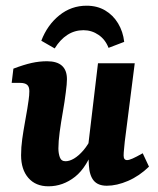

<svg xmlns="http://www.w3.org/2000/svg" viewBox="-20 -645 556 674"><path d="M150 9Q105 9 79.5 -20.5Q54 -50 54 -100Q54 -128 58 -156.5Q62 -185 67 -212.5Q72 -240 76 -264Q78 -277 80.5 -294Q83 -311 83 -325Q83 -341 75 -347.5Q67 -354 51 -354H21L27 -404Q64 -418 91 -424Q118 -430 145 -430Q215 -430 215 -367Q215 -358 214 -347.5Q213 -337 211 -321Q207 -288 200.5 -251.5Q194 -215 189.5 -181.5Q185 -148 185 -124Q185 -107 190 -93Q195 -79 210 -79Q224 -79 240 -88.5Q256 -98 272.5 -117Q289 -136 303 -165L313 -137Q286 -58 243.5 -24.5Q201 9 150 9ZM355 7Q324 7 309 -11Q294 -29 292 -65Q291 -80 291 -98Q291 -116 290 -137L324 -423H453L418 -148Q417 -135 415.5 -122Q414 -109 414 -99Q414 -83 426 -83Q433 -83 445.5 -88.5Q458 -94 481 -107L503 -60Q469 -27 429.5 -10Q390 7 355 7ZM172 -475 125 -502Q146 -557 188 -591Q230 -625 284 -625Q321 -625 349 -608.5Q377 -592 394.5 -563Q412 -534 416 -498L361 -477Q350 -506 326 -522.5Q302 -539 273 -539Q242 -539 216.5 -522.5Q191 -506 172 -475Z"/></svg>

Font: Rasa
Style: Italic
Weight: 400
Italic angle: -7.10001°
Designer: Anna Giedrys (Yrsa+Rasa design), David Brezina (Yrsa art-direction, Rasa art-direction, design)
Foundry: Rosetta Type Foundry
Version: Version 2.004